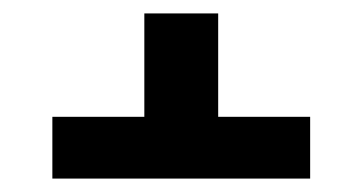

<svg xmlns="http://www.w3.org/2000/svg" viewBox="-20 -560 540 286"><path d="M442 -294H58V-386H195V-540H305V-386H442Z"/></svg>

Font: Iosevka Extrabold
Style: Regular
Weight: 800
Monospace: yes
Designer: Belleve Invis
Foundry: Belleve Invis
Version: Version 32.5.0; ttfautohint (v1.8.4)